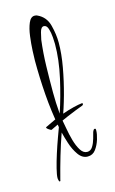

<svg xmlns="http://www.w3.org/2000/svg" viewBox="-87 -476 348 583"><g transform="rotate(-15 87.0 -185.0)"><path d="M44 -90Q42 -89 34.5 -94.5Q27 -100 30 -102Q46 -110 60.5 -116.5Q75 -123 87 -127Q110 -135 126.5 -139Q143 -143 153 -144Q155 -144 156 -142Q156 -139 153 -137Q131 -129 101.5 -116.5Q72 -104 44 -90ZM27 68Q25 68 24 63Q23 58 23 57Q23 47 28 27Q33 7 40.5 -16.5Q48 -40 55.5 -60.5Q63 -81 67 -92Q57 -145 53 -199Q49 -253 49 -306Q49 -315 50 -336.5Q51 -358 54 -381.5Q57 -405 64 -421.5Q71 -438 83 -438Q89 -438 92 -436Q118 -424 125.5 -395Q133 -366 133 -340Q133 -305 125.5 -263.5Q118 -222 107 -182Q96 -142 83 -108Q85 -99 88 -81Q91 -63 96.5 -43.5Q102 -24 110.5 -10.5Q119 3 131 3Q142 3 148.5 -7.5Q155 -18 158.5 -31Q162 -44 164 -51Q165 -53 166.5 -56Q168 -59 171 -59Q174 -59 174 -55V-53Q174 -42 169 -25.5Q164 -9 154.5 4Q145 17 129 17Q112 17 100 0Q88 -17 81 -39Q74 -61 71 -74Q59 -40 49 -6Q39 28 30 63Q30 64 29.5 66Q29 68 27 68ZM80 -131Q96 -178 108.5 -234Q121 -290 121 -339Q121 -345 120 -360Q119 -375 115 -387.5Q111 -400 102 -400Q93 -400 89 -384Q85 -368 84 -362Q79 -322 78 -280Q77 -238 77 -198Q77 -166 80 -131Z"/></g></svg>

Font: Sassy Frass
Style: Regular
Weight: 400
Designer: Robert E. Leuschke
Foundry: Robert E. Leuschke
Version: Version 1.010; ttfautohint (v1.8.3)